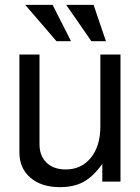

<svg xmlns="http://www.w3.org/2000/svg" viewBox="-20 -749 577 792"><path d="M477 0H402V-73Q365 -21 325 1Q285 23 227 23Q151 23 105.5 -16Q60 -55 60 -120V-524H143V-153Q143 -106 172 -78Q201 -50 251 -50Q316 -50 355 -98.5Q394 -147 394 -227V-524H477ZM366 -729 417 -579H357L253 -729ZM197 -729 273 -579H213L84 -729Z"/></svg>

Font: ColatingCofangSans
Style: Regular
Weight: 400
Foundry: GNU
Version: Version 412.227;June 27, 2022;FontCreator 11.0.0.2412 32-bit